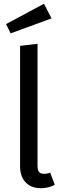

<svg xmlns="http://www.w3.org/2000/svg" viewBox="-20 -981 334 1013"><path d="M86 -104V-739L178 -750V-106Q178 -85 185.5 -74.5Q193 -64 211 -64Q230 -64 245 -70L269 -6Q236 12 196 12Q145 12 115.5 -18.5Q86 -49 86 -104ZM252 -884 36 -805 12 -854 212 -961Z"/></svg>

Font: Statis Sans
Style: Regular
Weight: 400
Designer: bBox Type GmbH
Foundry: bBox Type GmbH
Version: Version 1.000